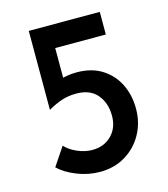

<svg xmlns="http://www.w3.org/2000/svg" viewBox="-102 -740 726 828"><g transform="rotate(-15 261.0 -325.5)"><path d="M244 8Q191 8 141 -12Q91 -32 61 -61L116 -143Q136 -121 169.5 -106.5Q203 -92 236 -92Q288 -92 321.5 -125.5Q355 -159 355 -213Q355 -270 323.5 -307.5Q292 -345 230 -345Q196 -345 166.5 -335.5Q137 -326 104 -307H103V-659H420V-558H194V-400L180 -422Q197 -427 216.5 -430Q236 -433 255 -433Q323 -433 369.5 -403Q416 -373 439.5 -324Q463 -275 463 -216Q463 -153 434.5 -102Q406 -51 356.5 -21.5Q307 8 244 8Z"/></g></svg>

Font: Reem Kufi
Style: Regular
Weight: 400
Designer: Khaled Hosny
Version: Version 1.6